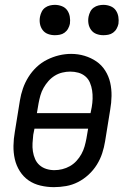

<svg xmlns="http://www.w3.org/2000/svg" viewBox="-20 -763 540 791"><path d="M202 8Q174 8 146.5 1.5Q119 -5 97.5 -20Q76 -35 61.5 -58Q47 -81 41 -107.5Q35 -134 35.5 -162.5Q36 -191 41 -219L62 -349Q66 -374 74.5 -398.5Q83 -423 97 -445.5Q111 -468 130.5 -486.5Q150 -505 174 -517Q198 -529 223 -535Q248 -541 273 -541Q302 -541 328.5 -533Q355 -525 377 -510Q399 -495 413.5 -472Q428 -449 434 -422.5Q440 -396 439.5 -367.5Q439 -339 434 -311L413 -181Q409 -156 401 -131.5Q393 -107 379 -84.5Q365 -62 345 -43.5Q325 -25 301.5 -13Q278 -1 252.5 3.5Q227 8 202 8ZM132 -297H353L358 -322Q361 -339 361.5 -356.5Q362 -374 359.5 -390.5Q357 -407 350.5 -422.5Q344 -438 331.5 -448.5Q319 -459 303 -463.5Q287 -468 269 -468Q253 -468 236.5 -464Q220 -460 205.5 -451Q191 -442 179.5 -429Q168 -416 159.5 -401Q151 -386 146.5 -370Q142 -354 139 -338ZM204 -62Q220 -62 236.5 -66Q253 -70 268 -78.5Q283 -87 295 -100Q307 -113 315.5 -128.5Q324 -144 328.5 -160Q333 -176 336 -192L343 -233H122L117 -208Q115 -191 114 -173.5Q113 -156 115.5 -139.5Q118 -123 124.5 -108Q131 -93 143 -82.5Q155 -72 171 -67Q187 -62 204 -62ZM406 -618Q391 -618 377.5 -623Q364 -628 355.5 -639.5Q347 -651 344.5 -665.5Q342 -680 345 -695Q347 -705 352 -715Q357 -725 366 -731.5Q375 -738 385.5 -740.5Q396 -743 406 -743Q421 -743 435 -737.5Q449 -732 457 -720.5Q465 -709 467.5 -694.5Q470 -680 468 -665Q466 -655 460.5 -645Q455 -635 446 -628.5Q437 -622 426.5 -620Q416 -618 406 -618ZM206 -618Q191 -618 177.5 -623Q164 -628 155.5 -639.5Q147 -651 144.5 -665.5Q142 -680 145 -695Q147 -705 152 -715Q157 -725 166 -731.5Q175 -738 185.5 -740.5Q196 -743 206 -743Q221 -743 235 -737.5Q249 -732 257 -720.5Q265 -709 267.5 -694.5Q270 -680 268 -665Q266 -655 260.5 -645Q255 -635 246 -628.5Q237 -622 226.5 -620Q216 -618 206 -618Z"/></svg>

Font: Iosevka Curly Slab Oblique
Style: Regular
Weight: 400
Italic angle: -9°
Monospace: yes
Designer: Belleve Invis
Foundry: Belleve Invis
Version: Version 11.1.0; ttfautohint (v1.8.3)